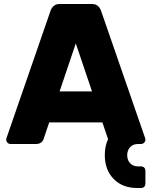

<svg xmlns="http://www.w3.org/2000/svg" viewBox="-20 -720 758 960"><path d="M703 -37Q707 -27 707 -22Q707 -13 700.5 -6.5Q694 0 685 0H670Q645 0 630.5 16Q616 32 616 56Q616 80 630.5 96Q645 112 670 112H685Q695 112 701 118Q707 124 707 134V198Q707 208 701 214Q695 220 685 220H666Q592 220 548 174.5Q504 129 504 56Q504 10 520 -23V-25L492 -108H226L198 -25Q195 -15 185.5 -7.5Q176 0 159 0H33Q24 0 17.5 -6.5Q11 -13 11 -22Q11 -27 15 -37L233 -667Q238 -681 249 -690.5Q260 -700 278 -700H440Q458 -700 469 -690.5Q480 -681 485 -667ZM440 -263 359 -503 278 -263Z"/></svg>

Font: Hezaedrus
Style: Bold
Weight: 700
Designer: Hubert & Fischer
Foundry: Hubert & Fischer
Version: Version 1.10;September 3, 2019;FontCreator 11.5.0.2425 64-bi